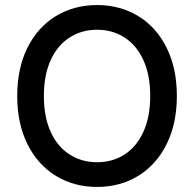

<svg xmlns="http://www.w3.org/2000/svg" viewBox="-20 -737 775 767"><path d="M368.2 9.8Q275.9 9.8 203.4 -34.4Q130.9 -78.6 89.8 -160.9Q48.8 -243.2 48.8 -353.5Q48.8 -464.4 89.8 -546.6Q130.9 -628.9 203.4 -672.9Q275.9 -716.8 368.2 -716.8Q459.5 -716.8 532 -672.9Q604.5 -628.9 645.5 -546.6Q686.5 -464.4 686.5 -353.5Q686.5 -243.2 645.5 -160.9Q604.5 -78.6 532 -34.4Q459.5 9.8 368.2 9.8ZM368.2 -618.2Q306.6 -618.2 258.3 -587.4Q210 -556.6 182.6 -497.1Q155.3 -437.5 155.3 -353.5Q155.3 -269.5 182.6 -210Q210 -150.4 258.3 -119.6Q306.6 -88.9 368.2 -88.9Q429.2 -88.9 477.3 -119.6Q525.4 -150.4 552.7 -210.2Q580.1 -270 580.1 -353.5Q580.1 -437.5 552.7 -497.1Q525.4 -556.6 477.3 -587.4Q429.2 -618.2 368.2 -618.2Z"/></svg>

Font: WEMIX Pretendard Medium
Style: Regular
Weight: 500
Designer: Base glyphs from Inter by Rasmus Andersson; Hangeul glyphs from Noto Sans CJK(Source Han Sans) by Jang Soo-young and Kan
Foundry: Kil Hyung-jin
Version: Version 1.000